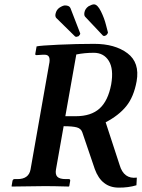

<svg xmlns="http://www.w3.org/2000/svg" viewBox="-20 -855 650 881"><path d="M490.2 -467.8Q502.4 -538.6 479.2 -575.7Q456.1 -612.8 410.2 -612.8Q368.2 -612.8 330.1 -605L279.8 -321.8H328.1Q397.9 -321.8 437 -357.2Q476.1 -392.6 490.2 -467.8ZM606.9 -481.9Q593.8 -410.2 559.3 -367.7Q524.9 -325.2 464.8 -293.9L528.8 -98.1Q547.9 -32.2 607.9 -40L606 -4.9Q568.8 6.3 524.9 5.9Q445.8 5.9 415 -79.1L357.9 -247.1Q352.1 -265.1 332.5 -270.5Q313 -275.9 272 -275.9L236.8 -77.1Q232.9 -54.2 243.4 -43.7Q253.9 -33.2 282.2 -33.2H295.9Q303.7 -33.2 301.8 -23.9L297.9 -1L295.9 1Q225.1 -1 187 -1L34.2 1L33.2 -1L37.1 -23.9Q38.6 -32.7 45.9 -33.2H60.1Q111.8 -33.2 120.1 -77.1L205.1 -559.1Q210 -580.1 205.6 -592Q201.2 -604 184.1 -604H178.2L147.9 -602.1Q140.1 -602.1 142.1 -608.9L147.9 -642.1Q165 -646 248.5 -649.9Q332 -653.8 412.1 -653.8Q507.3 -653.8 564.7 -610.8Q622.1 -567.9 606.9 -481.9ZM252.9 -819.8Q268.1 -829.6 277.8 -830.1Q297.9 -830.1 303.2 -817.9L347.2 -704.1L347.7 -703.1Q348.1 -702.1 348.1 -701.2Q348.1 -696.3 340.8 -689Q332 -686 331.1 -686Q326.2 -686 324.2 -688L238.8 -772Q233.9 -776.9 233.9 -785.2Q233.9 -786.1 234.4 -788.6Q234.9 -791 234.9 -792Q238.8 -810.1 252.9 -819.8ZM386.2 -826.2Q402.3 -835 411.1 -835Q427.2 -835 443.1 -803Q459 -771 466.8 -738.8L475.1 -707V-704.1Q473.1 -698.2 466.8 -692.9Q460.9 -689.9 459 -689.9Q454.1 -689.9 452.1 -691.9L371.1 -777.8Q365.2 -783.7 367.2 -796.9Q370.1 -814.9 386.2 -826.2Z"/></svg>

Font: Linux Libertine O
Style: Semibold Italic
Weight: 600
Italic angle: -11.5°
Designer: Philipp H. Poll
Foundry: Philipp H. Poll
Version: Version 5.1.2